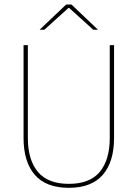

<svg xmlns="http://www.w3.org/2000/svg" viewBox="-20 -844 625 872"><path d="M292.5 9Q189 9 138 -50Q87 -109 87 -217.5V-639H106.5V-217.5Q106.5 -118 152 -63.5Q197.5 -9 292.5 -9Q388 -9 433.2 -63.5Q478.5 -118 478.5 -217.5V-639H498V-217.5Q498 -109 446.8 -50Q395.5 9 292.5 9ZM160.5 -709.5 280.5 -823.5H304.5L424.5 -709.5V-709H403.5L294 -808H291L181.5 -709H160.5Z"/></svg>

Font: Anek Kannada Medium Thin
Style: Regular
Weight: 250
Version: Version 1.003